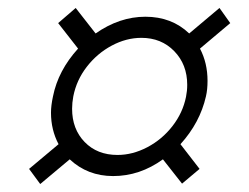

<svg xmlns="http://www.w3.org/2000/svg" viewBox="-20 -535 625 482"><path d="M53 -111 127 -173Q108 -209 108 -252Q108 -270 113 -293Q126 -358 176 -413L126 -477L170 -515L220 -451Q280 -493 345 -493Q411 -493 455 -451L531 -515L558 -477L482 -413Q501 -377 501 -332Q501 -310 497 -293Q482 -227 433 -173L481 -111L437 -74L389 -135Q331 -93 264 -93Q200 -93 155 -135L81 -73ZM447 -292Q450 -307 450 -322Q450 -373 417.5 -406.5Q385 -440 335 -440Q297 -440 260.5 -420.5Q224 -401 198 -367.5Q172 -334 164 -293Q161 -277 161 -262Q161 -211 192.5 -178.5Q224 -146 275 -146Q313 -146 350 -165.5Q387 -185 413 -218.5Q439 -252 447 -292Z"/></svg>

Font: Trirong
Style: Bold Italic
Weight: 700
Italic angle: -12°
Designer: Katatrad Team
Foundry: CadsonDemak
Version: Version 1.001